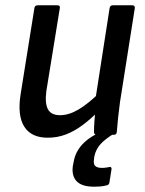

<svg xmlns="http://www.w3.org/2000/svg" viewBox="-20 -509 548 725"><path d="M160 11Q98 11 71.5 -31Q45 -73 58 -154L110 -479Q112 -489 122 -489H196Q208 -489 206 -479L155 -165Q149 -119 161 -96.5Q173 -74 207 -74Q240 -74 276.5 -95.5Q313 -117 360 -163L352 -89Q322 -59 291 -36Q260 -13 228 -1Q196 11 160 11ZM346 0Q335 0 335 -10Q335 -29 336.5 -50.5Q338 -72 341 -93L340 -132L394 -479Q396 -489 406 -489H480Q490 -489 489 -478L433 -123Q429 -94 426 -65Q423 -36 421 -10Q420 0 410 0ZM336 196Q289 196 269.5 175.5Q250 155 255 118L258 103Q265 60 298.5 28.5Q332 -3 394 -23L413 -6Q375 17 358 37Q341 57 336 83L335 93Q332 110 339.5 117.5Q347 125 365 125Q373 125 379 124Q385 123 392 122Q397 120 399.5 123Q402 126 401 131L393 181Q391 190 382 191Q371 194 359.5 195Q348 196 336 196Z"/></svg>

Font: Sofia Sans Semi Condensed SemiBold
Style: Italic
Weight: 600
Italic angle: -9°
Version: Version 4.100